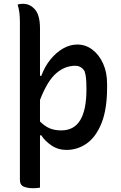

<svg xmlns="http://www.w3.org/2000/svg" viewBox="-20 -780 640 1013"><path d="M388 -545Q432 -545 467.5 -518Q503 -491 524 -444.5Q545 -398 545 -338V-318Q545 -203 515.5 -130Q486 -57 437.5 -23Q389 11 331 11Q286 11 251 -13Q216 -37 198 -66H191V210Q176 213 154 213Q125 213 105 204.5Q85 196 85 168V-662Q85 -691 82.5 -711.5Q80 -732 73 -756Q80 -758 86.5 -759Q93 -760 101 -760Q139 -760 165 -729.5Q191 -699 191 -630V-380H198Q216 -429 246 -466Q276 -503 312.5 -524Q349 -545 388 -545ZM377 -433Q322 -433 276 -393Q230 -353 191 -253V-139Q215 -115 241 -103.5Q267 -92 303 -92Q371 -92 403.5 -146.5Q436 -201 436 -306V-316Q436 -345 434 -366.5Q432 -388 426 -405Q408 -433 377 -433Z"/></svg>

Font: Recursive Mn Csl St Med
Style: Regular
Weight: 500
Monospace: yes
Version: Version 1.079;hotconv 1.0.112;makeotfexe 2.5.65598; ttfautoh